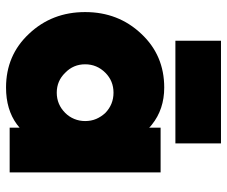

<svg xmlns="http://www.w3.org/2000/svg" viewBox="-78 -662 752 636"><g transform="rotate(90 298.0 -344.0)"><path d="M115 -549H455V-700H115ZM403 -500V-462Q401 -464 398.5 -466.5Q396 -469 393 -471Q342 -512 270 -512Q163 -512 92 -436Q20 -360 20 -250Q20 -140 92 -64Q163 12 270 12Q343 12 392 -24Q395 -26 397.5 -28.5Q400 -31 403 -33V0H551V-500ZM287 -344Q326 -344 354 -317Q367 -303 374 -286.5Q381 -270 381 -250Q381 -231 374 -214Q367 -197 354 -184Q326 -156 287 -156Q248 -156 221 -184Q193 -211 193 -250Q193 -289 221 -317Q248 -344 287 -344Z"/></g></svg>

Font: Unageo
Style: Black
Weight: 900
Designer: Richard Sepsi
Foundry: Richard Sepsi
Version: Version 2.000